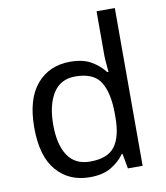

<svg xmlns="http://www.w3.org/2000/svg" viewBox="-85 -831 786 911"><g transform="rotate(-10 307.5 -375.0)"><path d="M275 10Q175 10 115 -59.5Q55 -129 55 -267Q55 -405 115.5 -475.5Q176 -546 276 -546Q338 -546 377.5 -523Q417 -500 442 -467H448Q447 -480 444.5 -505.5Q442 -531 442 -546V-760H530V0H459L446 -72H442Q418 -38 378 -14Q338 10 275 10ZM289 -63Q374 -63 408.5 -109.5Q443 -156 443 -250V-266Q443 -366 410 -419.5Q377 -473 288 -473Q217 -473 181.5 -416.5Q146 -360 146 -265Q146 -169 181.5 -116Q217 -63 289 -63Z"/></g></svg>

Font: Noto IKEA Arabic
Style: Regular
Weight: 400
Designer: Monotype Design Team
Foundry: Monotype Imaging Inc.
Version: Version 1.200